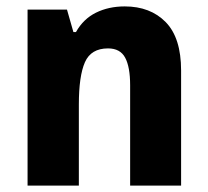

<svg xmlns="http://www.w3.org/2000/svg" viewBox="-20 -672 650 599"><path d="M369 -652Q449 -652 497 -603Q545 -554 545 -452V-93H386V-406Q386 -463 370.5 -492Q355 -521 317 -521Q264 -521 245 -478Q226 -435 226 -346V-93H66V-642H189L209 -572H217Q240 -613 279.5 -632.5Q319 -652 369 -652Z"/></svg>

Font: Noto Sans Telugu UI SemiCondensed ExtraBold
Style: Regular
Weight: 800
Width: 4
Designer: Jelle Bosma - Monotype Design Team
Foundry: Monotype Imaging Inc.
Version: Version 2.005; ttfautohint (v1.8.4.7-5d5b)